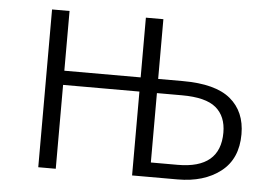

<svg xmlns="http://www.w3.org/2000/svg" viewBox="-43 -579 888 634"><g transform="rotate(5 401.0 -261.5)"><path d="M764 -167Q764 -85 709 -42.5Q654 0 567 0H416V-278H163V0H105V-523H163V-325H416V-523H474V-325H556Q664 -325 714 -283.5Q764 -242 764 -167ZM704 -167Q704 -221 670 -249.5Q636 -278 557 -278H474V-48H563Q704 -48 704 -167Z"/></g></svg>

Font: Fira Sans Light
Style: Regular
Weight: 300
Designer: bBox Type GmbH & Carrois Corporate GbR & Edenspiekermann AG
Foundry: bBox Type GmbH & Carrois Corporate GbR & Edenspiekermann AG
Version: Version 4.301